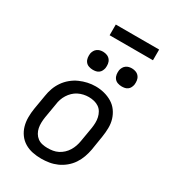

<svg xmlns="http://www.w3.org/2000/svg" viewBox="-217 -1028 1034 1151"><g transform="rotate(30 300.0 -452.0)"><path d="M253 8Q222 8 192.5 2Q163 -4 138 -19Q113 -34 96 -57.5Q79 -81 71 -109Q63 -137 63 -168Q63 -199 68 -230L85 -330Q89 -357 98.5 -383.5Q108 -410 124.5 -434Q141 -458 164 -477Q187 -496 213 -507.5Q239 -519 266 -525Q293 -531 321 -531Q352 -531 381 -523.5Q410 -516 435 -501Q460 -486 477 -462.5Q494 -439 502.5 -411Q511 -383 510.5 -352Q510 -321 505 -290L489 -190Q484 -163 474.5 -136.5Q465 -110 449 -86Q433 -62 410 -43Q387 -24 361 -12.5Q335 -1 307.5 3.5Q280 8 253 8ZM254 -66Q273 -66 291 -69Q309 -72 326 -80.5Q343 -89 357.5 -102.5Q372 -116 382 -132.5Q392 -149 398 -166.5Q404 -184 407 -202L424 -302Q427 -321 427.5 -340Q428 -359 424 -377Q420 -395 411 -410.5Q402 -426 387.5 -436Q373 -446 354.5 -450.5Q336 -455 317 -455Q299 -455 281 -451Q263 -447 246 -438.5Q229 -430 215 -416.5Q201 -403 191 -387Q181 -371 175 -353.5Q169 -336 167 -318L150 -218Q147 -199 146.5 -180Q146 -161 149.5 -143.5Q153 -126 162 -110.5Q171 -95 185 -84.5Q199 -74 217 -70Q235 -66 254 -66ZM455 -608Q440 -608 426 -613Q412 -618 403.5 -629.5Q395 -641 393 -655.5Q391 -670 393 -685Q395 -695 400.5 -705Q406 -715 415 -721.5Q424 -728 434 -730.5Q444 -733 455 -733Q470 -733 483.5 -727.5Q497 -722 505.5 -710.5Q514 -699 516 -684.5Q518 -670 516 -655Q514 -645 509 -635Q504 -625 495 -618.5Q486 -612 475.5 -610Q465 -608 455 -608ZM255 -608Q240 -608 226 -613Q212 -618 203.5 -629.5Q195 -641 193 -655.5Q191 -670 193 -685Q195 -695 200.5 -705Q206 -715 215 -721.5Q224 -728 234 -730.5Q244 -733 255 -733Q270 -733 283.5 -727.5Q297 -722 305.5 -710.5Q314 -699 316 -684.5Q318 -670 316 -655Q314 -645 309 -635Q304 -625 295 -618.5Q286 -612 275.5 -610Q265 -608 255 -608ZM239 -838V-912H539V-838Z"/></g></svg>

Font: Iosevka Etoile Oblique
Style: Regular
Weight: 400
Italic angle: -9°
Designer: Belleve Invis
Foundry: Belleve Invis
Version: Version 15.5.2; ttfautohint (v1.8.4)